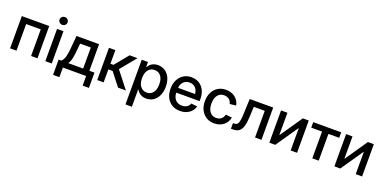

<svg xmlns="http://www.w3.org/2000/svg" viewBox="-9 -1749 5923 2960"><g transform="rotate(20 2952.0 -269.0)"><path d="M513.7 -529.3V0H408.7V-436.5H169.4V0H64.5V-529.3Z M642.6 0V-529.3H747.6V0ZM694.8 -615.2Q667.5 -615.2 648.2 -633.8Q628.9 -652.3 628.9 -678.7Q628.9 -705.6 648.2 -723.9Q667.5 -742.2 694.8 -742.2Q722.7 -742.2 741.9 -723.9Q761.2 -705.6 761.2 -678.7Q761.2 -652.3 741.9 -633.8Q722.7 -615.2 694.8 -615.2Z M826.7 157.7V-92.8H870.6Q887.7 -107.9 899.9 -128.4Q912.1 -148.9 920.2 -176.8Q928.2 -204.6 934.1 -242.4Q939.9 -280.3 944.3 -330.6L961.4 -529.3H1331.5V-92.8H1415V157.7H1312V0H930.7V157.7ZM984.4 -92.8H1229.5V-437.5H1054.2L1044.4 -330.6Q1037.6 -248.5 1024.7 -189Q1011.7 -129.4 984.4 -92.8Z M1494.1 0V-529.3H1599.1V-306.2H1649.4L1832.5 -529.3H1961.9L1751 -272L1964.4 0H1835L1668.9 -213.4H1599.1V0Z M2031.7 204.1V-529.3H2134.3V-448.2H2139.2Q2152.3 -471.7 2173.6 -491.9Q2194.8 -512.2 2225.6 -524.9Q2256.3 -537.6 2297.9 -537.6Q2364.3 -537.6 2414.8 -504.2Q2465.3 -470.7 2494.1 -409.2Q2522.9 -347.7 2522.9 -264.2Q2522.9 -180.7 2494.4 -118.9Q2465.8 -57.1 2415.3 -23.4Q2364.7 10.3 2297.4 10.3Q2256.8 10.3 2226.6 -2.4Q2196.3 -15.1 2175 -36.1Q2153.8 -57.1 2140.1 -81.1H2136.7V204.1ZM2275.4 -79.6Q2319.3 -79.6 2350.8 -102.3Q2382.3 -125 2399.2 -166.5Q2416 -208 2416 -264.6Q2416 -320.8 2399.2 -361.8Q2382.3 -402.8 2350.8 -425.5Q2319.3 -448.2 2275.4 -448.2Q2230.5 -448.2 2198.2 -425.3Q2166 -402.3 2149.2 -361.1Q2132.3 -319.8 2132.3 -264.6Q2132.3 -209 2149.4 -167.5Q2166.5 -126 2198.7 -102.8Q2231 -79.6 2275.4 -79.6Z M2853.5 11.7Q2774.9 11.7 2718.5 -23.2Q2662.1 -58.1 2631.6 -119.9Q2601.1 -181.6 2601.1 -262.2Q2601.1 -343.3 2631.8 -405.5Q2662.6 -467.8 2718 -503.2Q2773.4 -538.6 2846.2 -538.6Q2897.5 -538.6 2941.4 -521Q2985.4 -503.4 3018.3 -468.8Q3051.3 -434.1 3069.8 -383.5Q3088.4 -333 3088.4 -267.1V-234.4H2653.3V-313.5H3033.7L2986.3 -288.6Q2986.3 -337.4 2969.7 -374Q2953.1 -410.6 2922.1 -430.9Q2891.1 -451.2 2846.7 -451.2Q2803.2 -451.2 2771.5 -430.9Q2739.7 -410.6 2722.4 -375Q2705.1 -339.4 2705.1 -293.5V-244.6Q2705.1 -192.9 2723.1 -154.8Q2741.2 -116.7 2774.9 -96.2Q2808.6 -75.7 2854.5 -75.7Q2886.7 -75.7 2912.1 -85.2Q2937.5 -94.7 2954.8 -112.8Q2972.2 -130.9 2980.5 -155.8L3080.1 -145.5Q3069.3 -98.6 3037.8 -63.5Q3006.3 -28.3 2959 -8.3Q2911.6 11.7 2853.5 11.7Z M3414.6 11.7Q3339.4 11.7 3283.2 -22.9Q3227.1 -57.6 3195.8 -119.6Q3164.6 -181.6 3164.6 -262.7Q3164.6 -344.7 3195.8 -407Q3227.1 -469.2 3283.2 -503.9Q3339.4 -538.6 3414.6 -538.6Q3459 -538.6 3497.3 -525.9Q3535.6 -513.2 3565.4 -490Q3595.2 -466.8 3614.7 -434.6Q3634.3 -402.3 3641.1 -362.8L3539.1 -351.6Q3534.7 -373 3524.2 -390.9Q3513.7 -408.7 3498 -421.6Q3482.4 -434.6 3461.7 -441.7Q3440.9 -448.7 3415 -448.7Q3368.2 -448.7 3336.2 -424.8Q3304.2 -400.9 3287.8 -358.9Q3271.5 -316.9 3271.5 -262.7Q3271.5 -209.5 3287.8 -167.7Q3304.2 -126 3336.2 -102.1Q3368.2 -78.1 3415 -78.1Q3440.9 -78.1 3461.7 -85.2Q3482.4 -92.3 3497.8 -105.5Q3513.2 -118.7 3523.7 -137Q3534.2 -155.3 3539.6 -177.2L3642.1 -166.5Q3635.3 -127 3615.7 -94.2Q3596.2 -61.5 3566.2 -37.8Q3536.1 -14.2 3497.6 -1.2Q3459 11.7 3414.6 11.7Z M3687.5 0V-91.8H3707Q3730 -91.8 3745.4 -99.9Q3760.7 -107.9 3770.5 -129.4Q3780.3 -150.9 3785.6 -190.2Q3791 -229.5 3793.5 -292L3803.2 -529.3H4188.5V0H4083V-437.5H3903.3L3895.5 -263.2Q3891.1 -172.4 3873.5 -114Q3856 -55.7 3820.1 -27.8Q3784.2 0 3724.6 0Z M4772 0H4667.5V-364.3H4664.1L4414.1 0H4317.4V-529.3H4421.9V-165H4425.3L4674.8 -529.3H4772Z M5022.5 0V-439H4845.2V-529.3H5304.2V-439H5127.4V0Z M5839.4 0H5734.9V-364.3H5731.4L5481.4 0H5384.8V-529.3H5489.3V-165H5492.7L5742.2 -529.3H5839.4Z"/></g></svg>

Font: Inter 24pt Medium
Style: Regular
Weight: 500
Designer: Rasmus Andersson
Foundry: rsms
Version: Version 4.001;git-66647c0bb